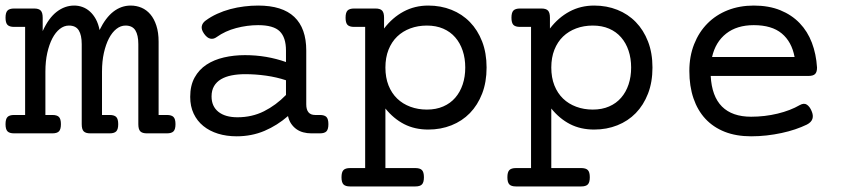

<svg xmlns="http://www.w3.org/2000/svg" viewBox="-22 -482 3040 694"><path d="M132.3 -369.6Q153.8 -417 183.1 -439.5Q212.4 -461.9 246.1 -461.9Q262.2 -461.9 276.6 -456.5Q291 -451.2 303.2 -440.2Q315.4 -429.2 324.5 -412.6Q333.5 -396 337.9 -373.5Q359.9 -418.5 388.2 -440.2Q416.5 -461.9 450.2 -461.9Q471.2 -461.9 489.5 -454.1Q507.8 -446.3 521.5 -430.2Q535.2 -414.1 543.2 -389.4Q551.3 -364.7 551.3 -331.1V-66.4H581.5Q598.1 -66.4 605.2 -59.1Q612.3 -51.8 612.3 -33.2Q612.3 -14.6 605.2 -7.3Q598.1 0 581.5 0H508.8Q492.2 0 485.1 -7.3Q478 -14.6 478 -33.2V-322.3Q478 -355 467.3 -372.3Q456.5 -389.6 431.6 -389.6Q414.1 -389.6 398.7 -377.4Q383.3 -365.2 371.8 -343.3Q360.4 -321.3 353.5 -290.8Q346.7 -260.3 346.7 -223.1V-66.4H374.5Q391.1 -66.4 398.2 -59.1Q405.3 -51.8 405.3 -33.2Q405.3 -14.6 398.2 -7.3Q391.1 0 374.5 0H304.2Q287.6 0 280.5 -7.3Q273.4 -14.6 273.4 -33.2V-322.3Q273.4 -355 262.7 -372.3Q252 -389.6 227.1 -389.6Q209.5 -389.6 194.1 -377.4Q178.7 -365.2 167.2 -343.3Q155.8 -321.3 148.9 -290.8Q142.1 -260.3 142.1 -223.1V-66.4H167.5Q184.1 -66.4 191.2 -59.1Q198.2 -51.8 198.2 -33.2Q198.2 -14.6 191.2 -7.3Q184.1 0 167.5 0H28.8Q12.2 0 5.1 -7.3Q-2 -14.6 -2 -33.2Q-2 -51.8 5.1 -59.1Q12.2 -66.4 28.8 -66.4H68.8V-384.8H28.8Q12.2 -384.8 5.1 -392.1Q-2 -399.4 -2 -418Q-2 -436.5 5.1 -443.8Q12.2 -451.2 28.8 -451.2H101.6Q118.2 -451.2 125.2 -443.8Q132.3 -436.5 132.3 -418Z M1134.3 -66.4Q1150.9 -66.4 1158 -59.1Q1165 -51.8 1165 -33.2Q1165 -14.6 1158 -7.3Q1150.9 0 1134.3 0H1103Q1087.9 0 1074.2 -3.7Q1060.5 -7.3 1049.6 -15.1Q1038.6 -22.9 1030.5 -34.7Q1022.5 -46.4 1019 -62.5Q980.5 -28.8 934.1 -9Q887.7 10.7 833.5 10.7Q796.9 10.7 766.1 1.2Q735.4 -8.3 712.9 -26.6Q690.4 -44.9 678 -71.3Q665.5 -97.7 665.5 -131.8Q665.5 -172.9 681.4 -201.7Q697.3 -230.5 724.4 -248.3Q751.5 -266.1 787.4 -274.4Q823.2 -282.7 863.3 -282.7Q902.8 -282.7 939.9 -276.4Q977.1 -270 1011.7 -257.8V-299.3Q1011.7 -346.7 989 -368.9Q966.3 -391.1 911.1 -391.1Q871.6 -391.1 831.8 -380.6Q792 -370.1 761.2 -348.1Q750 -339.8 738.3 -342.3Q726.6 -344.7 715.8 -359.9Q705.1 -375 707.3 -387Q709.5 -398.9 720.7 -407.2Q739.7 -421.4 762.7 -431.9Q785.6 -442.4 810.3 -449Q835 -455.6 860.6 -458.7Q886.2 -461.9 911.1 -461.9Q998.5 -461.9 1041.7 -420.9Q1085 -379.9 1085 -299.3V-105Q1085 -66.4 1117.2 -66.4ZM1011.7 -191.9Q978 -203.1 939.9 -208.5Q901.9 -213.9 863.8 -213.9Q837.4 -213.9 815.2 -209.5Q793 -205.1 776.9 -195.6Q760.7 -186 751.7 -170.7Q742.7 -155.3 742.7 -133.3Q742.7 -97.7 767.3 -77.9Q792 -58.1 836.4 -58.1Q888.7 -58.1 932.1 -79.8Q975.6 -101.6 1011.7 -138.7Z M1297.9 -384.8H1257.8Q1241.2 -384.8 1234.1 -392.1Q1227.1 -399.4 1227.1 -418Q1227.1 -436.5 1234.1 -443.8Q1241.2 -451.2 1257.8 -451.2H1335.4Q1352.1 -451.2 1359.1 -443.8Q1366.2 -436.5 1366.2 -418V-378.9Q1396.5 -418.5 1436.8 -440.2Q1477.1 -461.9 1525.9 -461.9Q1571.3 -461.9 1609.9 -446.5Q1648.4 -431.2 1676.5 -402.3Q1704.6 -373.5 1720.7 -332Q1736.8 -290.5 1736.8 -237.8Q1736.8 -185.1 1720.7 -143.6Q1704.6 -102.1 1676.5 -73.2Q1648.4 -44.4 1609.9 -29.1Q1571.3 -13.7 1525.9 -13.7Q1477.1 -13.7 1438.7 -33.4Q1400.4 -53.2 1371.1 -89.8V125.5H1479.5Q1496.1 125.5 1503.2 132.8Q1510.3 140.1 1510.3 158.7Q1510.3 177.2 1503.2 184.6Q1496.1 191.9 1479.5 191.9H1243.2Q1226.6 191.9 1219.5 184.6Q1212.4 177.2 1212.4 158.7Q1212.4 140.1 1219.5 132.8Q1226.6 125.5 1243.2 125.5H1297.9ZM1371.1 -237.8Q1371.1 -201.7 1382.3 -173.3Q1393.6 -145 1413.6 -125.7Q1433.6 -106.4 1461.2 -96.2Q1488.8 -85.9 1521 -85.9Q1554.2 -85.9 1580.1 -97.2Q1606 -108.4 1623.5 -128.7Q1641.1 -148.9 1650.4 -176.8Q1659.7 -204.6 1659.7 -237.8Q1659.7 -271 1650.4 -298.8Q1641.1 -326.7 1623.5 -346.9Q1606 -367.2 1580.1 -378.4Q1554.2 -389.6 1521 -389.6Q1488.8 -389.6 1461.2 -379.4Q1433.6 -369.1 1413.6 -349.9Q1393.6 -330.6 1382.3 -302.2Q1371.1 -273.9 1371.1 -237.8Z M1897.5 -384.8H1857.4Q1840.8 -384.8 1833.7 -392.1Q1826.7 -399.4 1826.7 -418Q1826.7 -436.5 1833.7 -443.8Q1840.8 -451.2 1857.4 -451.2H1935.1Q1951.7 -451.2 1958.7 -443.8Q1965.8 -436.5 1965.8 -418V-378.9Q1996.1 -418.5 2036.4 -440.2Q2076.7 -461.9 2125.5 -461.9Q2170.9 -461.9 2209.5 -446.5Q2248 -431.2 2276.1 -402.3Q2304.2 -373.5 2320.3 -332Q2336.4 -290.5 2336.4 -237.8Q2336.4 -185.1 2320.3 -143.6Q2304.2 -102.1 2276.1 -73.2Q2248 -44.4 2209.5 -29.1Q2170.9 -13.7 2125.5 -13.7Q2076.7 -13.7 2038.3 -33.4Q2000 -53.2 1970.7 -89.8V125.5H2079.1Q2095.7 125.5 2102.8 132.8Q2109.9 140.1 2109.9 158.7Q2109.9 177.2 2102.8 184.6Q2095.7 191.9 2079.1 191.9H1842.8Q1826.2 191.9 1819.1 184.6Q1812 177.2 1812 158.7Q1812 140.1 1819.1 132.8Q1826.2 125.5 1842.8 125.5H1897.5ZM1970.7 -237.8Q1970.7 -201.7 1981.9 -173.3Q1993.2 -145 2013.2 -125.7Q2033.2 -106.4 2060.8 -96.2Q2088.4 -85.9 2120.6 -85.9Q2153.8 -85.9 2179.7 -97.2Q2205.6 -108.4 2223.1 -128.7Q2240.7 -148.9 2250 -176.8Q2259.3 -204.6 2259.3 -237.8Q2259.3 -271 2250 -298.8Q2240.7 -326.7 2223.1 -346.9Q2205.6 -367.2 2179.7 -378.4Q2153.8 -389.6 2120.6 -389.6Q2088.4 -389.6 2060.8 -379.4Q2033.2 -369.1 2013.2 -349.9Q1993.2 -330.6 1981.9 -302.2Q1970.7 -273.9 1970.7 -237.8Z M2546.9 -207.5Q2550.8 -133.8 2587.6 -96.9Q2624.5 -60.1 2692.9 -60.1Q2742.2 -60.1 2788.6 -71.3Q2835 -82.5 2868.7 -102.1Q2884.3 -110.8 2894.8 -103.5Q2905.3 -96.2 2911.6 -80.6Q2918.5 -64.9 2914.6 -52.5Q2910.6 -40 2894.5 -31.7Q2875.5 -22.5 2852.3 -14.6Q2829.1 -6.8 2803 -1.2Q2776.9 4.4 2749 7.6Q2721.2 10.7 2692.9 10.7Q2639.2 10.7 2597.7 -5.6Q2556.2 -22 2527.8 -52.5Q2499.5 -83 2484.6 -126.7Q2469.7 -170.4 2469.7 -225.6Q2469.7 -278.8 2487.1 -322.5Q2504.4 -366.2 2535.2 -397.2Q2565.9 -428.2 2608.6 -445.1Q2651.4 -461.9 2702.6 -461.9Q2756.8 -461.9 2798.3 -445.1Q2839.8 -428.2 2868.4 -398.4Q2897 -368.7 2912.6 -327.6Q2928.2 -286.6 2931.2 -237.8Q2931.2 -221.2 2924.1 -214.4Q2917 -207.5 2900.4 -207.5ZM2702.6 -391.1Q2641.6 -391.1 2602.8 -360.6Q2564 -330.1 2551.8 -275.9H2850.1Q2839.8 -331.1 2803.7 -361.1Q2767.6 -391.1 2702.6 -391.1Z"/></svg>

Font: Courier Prime
Style: Regular
Weight: 400
Designer: Alan Dague-Greene
Foundry: Quote-Unquote Apps
Version: Version 1.203